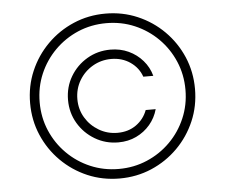

<svg xmlns="http://www.w3.org/2000/svg" viewBox="-53 -799 1019 870"><g transform="rotate(-5 457.0 -364.0)"><path d="M254.4 -363.3Q254.4 -421.9 282.7 -469.7Q311 -517.6 359.1 -545.9Q407.2 -574.2 465.3 -574.2Q510.3 -574.2 547.6 -556.9Q585 -539.6 611.6 -509Q638.2 -478.5 648.9 -439H603.5Q588.9 -480.5 551.8 -506.1Q514.6 -531.7 465.3 -531.7Q419.4 -531.7 380.9 -509.3Q342.3 -486.8 319.6 -448.5Q296.9 -410.2 296.9 -363.3Q296.9 -316.9 319.6 -279.1Q342.3 -241.2 380.9 -218.5Q419.4 -195.8 465.3 -195.8Q514.6 -195.8 550.3 -221.2Q585.9 -246.6 601.1 -287.6H646.5Q635.7 -248.5 609.9 -218Q584 -187.5 547.1 -169.9Q510.3 -152.3 465.3 -152.3Q407.2 -152.3 359.1 -180.9Q311 -209.5 282.7 -257.3Q254.4 -305.2 254.4 -363.3ZM457 11.2Q379.4 11.2 311.5 -17.8Q243.7 -46.9 191.9 -98.6Q140.1 -150.4 111.1 -218.3Q82 -286.1 82 -363.8Q82 -441.4 111.1 -509.3Q140.1 -577.1 191.9 -628.9Q243.7 -680.7 311.5 -709.7Q379.4 -738.8 457 -738.8Q534.7 -738.8 602.5 -709.7Q670.4 -680.7 722.2 -628.9Q773.9 -577.1 803 -509.3Q832 -441.4 832 -363.8Q832 -286.1 803 -218.3Q773.9 -150.4 722.2 -98.6Q670.4 -46.9 602.5 -17.8Q534.7 11.2 457 11.2ZM457 -32.2Q525.9 -32.2 585.9 -57.9Q646 -83.5 691.7 -129.2Q737.3 -174.8 762.9 -234.9Q788.6 -294.9 788.6 -363.8Q788.6 -432.6 762.9 -492.7Q737.3 -552.7 691.7 -598.4Q646 -644 585.9 -669.7Q525.9 -695.3 457 -695.3Q388.2 -695.3 328.1 -669.7Q268.1 -644 222.4 -598.4Q176.8 -552.7 151.1 -492.7Q125.5 -432.6 125.5 -363.8Q125.5 -294.9 151.1 -234.9Q176.8 -174.8 222.4 -129.2Q268.1 -83.5 328.1 -57.9Q388.2 -32.2 457 -32.2Z"/></g></svg>

Font: Inter ExtraLight
Style: Regular
Weight: 250
Designer: Rasmus Andersson
Foundry: rsms
Version: Version 4.001;git-66647c0bb